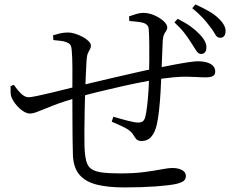

<svg xmlns="http://www.w3.org/2000/svg" viewBox="-20 -811 1040 852"><path d="M826.6 -624.1Q814.1 -644.1 797.9 -665Q781.8 -685.9 754 -711.8L768.5 -727.6Q804.2 -709.4 826.8 -692.9Q849.4 -676.4 866.3 -658.4Q883.4 -640.4 890.3 -625.3Q897.2 -610.1 895.6 -596.1Q894.8 -583 887.6 -576.9Q880.5 -570.7 870 -571.7Q858.9 -572.7 849.6 -588.2Q840.2 -603.7 826.6 -624.1ZM911.2 -693.6Q896.4 -713.8 878.9 -732.6Q861.3 -751.4 833.1 -774.7L847.4 -791.4Q884.1 -774.3 907.4 -760.9Q930.7 -747.5 947.9 -731.5Q966.5 -714 974.6 -698.1Q982.7 -682.2 980.7 -668.8Q979.9 -655.8 972.9 -649.2Q965.8 -642.6 954.7 -643.4Q942.5 -644.2 934.3 -659.7Q926.1 -675.2 911.2 -693.6ZM216.8 -633.2 215.6 -654.5Q230.3 -659 246.6 -662.9Q263 -666.8 282.6 -666.8Q296.4 -666.8 313.6 -661.3Q330.8 -655.9 346.9 -647.3Q363 -638.7 373.2 -628.3Q383.5 -617.9 383.5 -607.8Q383.5 -599 379.4 -592.8Q375.4 -586.5 370.8 -576.6Q366.1 -566.7 364.3 -546.7Q362.7 -525.9 361.4 -490.1Q360 -454.3 358 -412Q356.6 -366 355.7 -317.5Q354.8 -268.9 354.5 -227.6Q354.2 -186.3 354.9 -160.7Q356.5 -120.9 362.6 -97Q368.7 -73 385.3 -61.3Q401.9 -49.7 433 -45.6Q464.1 -41.5 514.3 -41.5Q575.8 -41.5 621.6 -47.7Q667.5 -53.9 698.2 -59.8Q728.8 -65.6 744.7 -65.6Q761.8 -65.6 775.2 -61.6Q788.5 -57.5 796.6 -49.8Q804.7 -42.1 804.7 -30.3Q804.7 -15.6 795.2 -8.2Q785.7 -0.8 762.6 5Q733.3 11.7 671.1 16.2Q608.8 20.7 530.7 20.7Q458.7 20.7 408.9 8.1Q359.1 -4.5 332.5 -35.6Q305.9 -66.7 303.5 -122.9Q302.5 -153.5 302 -198.4Q301.5 -243.3 301.4 -294.9Q301.3 -346.6 301.1 -397.8Q301.7 -457.9 301.3 -508.6Q301 -559.4 298.6 -583Q297.4 -604.8 292.1 -611.9Q286.8 -619 275 -623.7Q263.6 -628.5 247.4 -630Q231.2 -631.6 216.8 -633.2ZM553.9 -717.8 552.6 -738.3Q569.9 -744.5 585.7 -749.2Q601.5 -753.9 616 -753.9Q639.9 -753.9 664.6 -743.2Q689.2 -732.5 705.8 -717.4Q722.3 -702.3 722.3 -688.8Q722.3 -681 717.5 -674.4Q712.7 -667.9 708.2 -658.4Q703.7 -649 702.2 -630.8Q700.6 -602.4 699.4 -563.7Q698.1 -524.9 696.1 -479.8Q694.9 -442.7 692.4 -400.9Q689.9 -359 685.8 -321.6Q681.7 -284.1 676.1 -259.5Q668.5 -224.6 651.8 -204.9Q635.1 -185.2 607.7 -185.2Q597.3 -185.2 590.2 -189.3Q583 -193.4 575 -207.1Q563.4 -229.8 534.4 -244.2Q505.4 -258.6 475.8 -270.9L482.9 -293Q515.8 -283.2 547.7 -275.1Q579.5 -267 593 -267Q604.1 -267 612.1 -271.5Q620.1 -276 624.5 -291.6Q629.3 -309.7 633 -341.8Q636.7 -373.9 639 -409.8Q641.3 -445.8 641.3 -474.6Q642.3 -505.5 642.5 -545.1Q642.7 -584.7 642.3 -622Q641.9 -659.4 639.9 -682Q638.9 -703.3 613.2 -710.4Q602.2 -713 587.2 -714.7Q572.2 -716.4 553.9 -717.8ZM330.6 -380.4Q258.6 -359.6 216.3 -343Q173.9 -326.5 150.8 -316.9Q127.8 -307.2 112.9 -307.2Q92.3 -307.2 67.7 -329.3Q43.2 -351.3 31.2 -378.8Q27.3 -388.5 27 -401.7Q26.7 -414.9 26.9 -428.8L41.5 -434.6Q54 -415.4 71.6 -397.4Q89.3 -379.5 106.7 -379.5Q116.5 -379.5 144.2 -385.2Q171.9 -391 206.9 -399.3Q242 -407.6 275.5 -416.2Q309.1 -424.8 330.8 -429.9Q350.6 -434.6 389.7 -444.2Q428.7 -453.8 477.6 -464.9Q526.5 -476 575.8 -487.4Q625 -498.8 664.5 -506.6Q711.3 -516.1 750.5 -523.6Q789.7 -531.1 817.9 -535.2Q846.1 -539.2 858.2 -539.2Q879.1 -539.2 896.7 -534.4Q914.3 -529.5 924.7 -519.4Q935.1 -509.3 935.1 -493.5Q935.1 -478.7 924.1 -473.2Q913.2 -467.7 893 -467.7Q873.3 -467.7 853 -469.1Q832.7 -470.4 807.4 -470.7Q782.2 -470.9 747.2 -467.7Q703.2 -463.7 645.4 -453.3Q587.5 -442.9 527.4 -429.4Q467.3 -415.8 415.2 -403.2Q363.2 -390.5 330.6 -380.4Z"/></svg>

Font: Source Han Serif JP VF
Style: Regular
Weight: 250
Designer: Ryoko NISHIZUKA 西塚涼子 (kana & ideographs); Frank Grießhammer (Latin, Greek & Cyrillic); Wenlong ZHANG 张文龙 (bopomofo); San
Foundry: Adobe
Version: Version 2.001;hotconv 1.1.0;makeotfexe 2.6.0